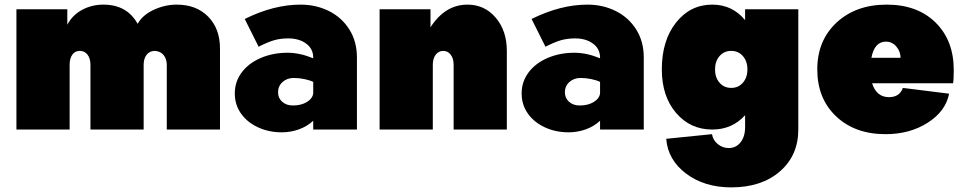

<svg xmlns="http://www.w3.org/2000/svg" viewBox="-20 -560 4174 830"><path d="M51 0V-520H271V-453Q293 -495 335 -517.5Q377 -540 427 -540Q529 -540 575 -457Q596 -495 644.5 -517.5Q693 -540 744 -540Q829 -540 880 -488Q931 -436 931 -350V0H701V-280Q701 -304 688 -321Q675 -338 650 -340Q627 -340 614 -323.5Q601 -307 601 -280V0H371V-280Q371 -307 358.5 -323.5Q346 -340 325 -340Q304 -340 292.5 -323.5Q281 -307 281 -280V0Z M1523 -311V0H1334V-38Q1307 -13 1271.5 -0.5Q1236 12 1198 12Q1142 12 1095.5 -9.5Q1049 -31 1022 -69Q995 -107 995 -156Q995 -207 1025 -247Q1055 -287 1107.5 -309.5Q1160 -332 1223 -332Q1276 -332 1334 -308V-311Q1334 -349 1303.5 -371.5Q1273 -394 1226 -394Q1191 -394 1163 -385.5Q1135 -377 1098 -358L1038 -478Q1163 -540 1279 -540Q1346 -540 1401.5 -512.5Q1457 -485 1490 -433Q1523 -381 1523 -311ZM1334 -156V-206Q1320 -213 1296.5 -218Q1273 -223 1250 -223Q1221 -223 1201.5 -205.5Q1182 -188 1182 -161Q1182 -136 1200 -120Q1218 -104 1246 -104Q1282 -104 1306.5 -119Q1331 -134 1334 -156Z M2001 -540Q2075 -540 2123 -483.5Q2171 -427 2171 -340V0H1941V-280Q1941 -307 1928.5 -323.5Q1916 -340 1896 -340Q1876 -340 1863.5 -323.5Q1851 -307 1851 -280V0H1621V-520H1841V-442Q1904 -540 2001 -540Z M2763 -311V0H2574V-38Q2547 -13 2511.5 -0.5Q2476 12 2438 12Q2382 12 2335.5 -9.5Q2289 -31 2262 -69Q2235 -107 2235 -156Q2235 -207 2265 -247Q2295 -287 2347.5 -309.5Q2400 -332 2463 -332Q2516 -332 2574 -308V-311Q2574 -349 2543.5 -371.5Q2513 -394 2466 -394Q2431 -394 2403 -385.5Q2375 -377 2338 -358L2278 -478Q2403 -540 2519 -540Q2586 -540 2641.5 -512.5Q2697 -485 2730 -433Q2763 -381 2763 -311ZM2574 -156V-206Q2560 -213 2536.5 -218Q2513 -223 2490 -223Q2461 -223 2441.5 -205.5Q2422 -188 2422 -161Q2422 -136 2440 -120Q2458 -104 2486 -104Q2522 -104 2546.5 -119Q2571 -134 2574 -156Z M2860 40 3058 20Q3062 46 3083 63Q3104 80 3130 80Q3162 80 3181.5 55Q3201 30 3201 -10V-62Q3145 0 3059 0Q2964 0 2902.5 -72Q2841 -144 2841 -260Q2841 -385 2902.5 -462.5Q2964 -540 3059 -540Q3146 -540 3201 -473V-520H3431V0Q3431 112 3351.5 181Q3272 250 3141 250Q3025 250 2946 190.5Q2867 131 2860 40ZM3141 -180Q3172 -180 3191.5 -202.5Q3211 -225 3211 -260Q3211 -295 3191.5 -317.5Q3172 -340 3141 -340Q3110 -340 3090.5 -317.5Q3071 -295 3071 -260Q3071 -225 3090.5 -202.5Q3110 -180 3141 -180Z M3823 -140Q3869 -140 3883 -180L4083 -155Q4068 -79 3990.5 -29.5Q3913 20 3808 20Q3676 20 3594.5 -57Q3513 -134 3513 -260Q3513 -385 3596.5 -462.5Q3680 -540 3813 -540Q3946 -540 4024.5 -462.5Q4103 -385 4103 -257Q4103 -214 4100 -200H3750Q3769 -140 3823 -140ZM3747 -310H3873Q3873 -337 3855 -358.5Q3837 -380 3810 -380Q3760 -380 3747 -310Z"/></svg>

Font: Metropolitano Black
Style: Regular
Weight: 900
Designer: Fonts by Alex Slobzheninov & Chris M. Simpson / Changes by Cristiano Sobral
Foundry: Fonts by Alex Slobzheninov & Chris M. Simpson / Changes by Cristiano Sobral
Version: Version 1.00;August 30, 2020;FontCreator 13.0.0.2681 64-bit